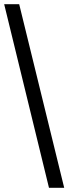

<svg xmlns="http://www.w3.org/2000/svg" viewBox="-20 -780 328 921"><path d="M215 121 0 -760H72L288 121Z"/></svg>

Font: Noto Serif Gujarati
Style: Bold
Weight: 700
Version: Version 2.102